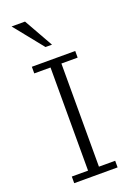

<svg xmlns="http://www.w3.org/2000/svg" viewBox="-179 -1034 770 1101"><g transform="rotate(-20 206.5 -483.5)"><path d="M73.2 0V-40.5H172.4V-669.9H73.2V-710.4H337.9V-669.9H238.8V-40.5H337.9V0ZM185.5 -790 43 -967.3H125L225.1 -790Z"/></g></svg>

Font: Comme ExtraLight
Style: Regular
Weight: 250
Version: Version 1.000;gftools[0.9.27]